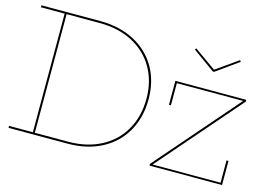

<svg xmlns="http://www.w3.org/2000/svg" viewBox="-98 -945 1598 1138"><g transform="rotate(15 701.0 -376.0)"><path d="M785 -378Q785 -267 736.5 -181Q688 -95 598 -47.5Q508 0 388 0H27V-12H173V-740H27V-752H388Q508 -752 598 -704.5Q688 -657 736.5 -572.5Q785 -488 785 -378ZM772 -378Q772 -484 725 -566Q678 -648 591 -694Q504 -740 388 -740H185V-12H388Q504 -12 591 -58Q678 -104 725 -187Q772 -270 772 -378ZM909 -12V-11H1325V-148H1337V0H892V-11L1328 -513V-514H922V-378H910V-525H1345V-514ZM1110 -636 974 -734 980 -743 1114 -648 1249 -743 1255 -734 1118 -636Z"/></g></svg>

Font: Hepta Slab Thin
Style: Regular
Weight: 250
Designer: Michael LaGattuta
Foundry: Michael LaGattuta
Version: Version 1.100; ttfautohint (v1.8) -l 8 -r 50 -G 200 -x 14 -D